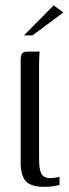

<svg xmlns="http://www.w3.org/2000/svg" viewBox="-20 -699 258 722"><path d="M143.6 3.5Q97.9 3.5 77.8 -16.9Q57.7 -37.4 57.7 -89.7V-471.6Q57.7 -483.8 59.9 -491.3Q62.1 -498.7 68.4 -501.9Q74.8 -505 87.2 -505H129Q128.7 -503.7 127.9 -492Q127 -480.2 127 -462.4V-100.6Q127 -62.9 135.4 -46.1Q143.7 -29.2 169.5 -29.2Q176 -29.2 188.2 -31Q200.5 -32.7 203.9 -34.5V-3.3Q198.2 -2.3 184.8 0.6Q171.5 3.5 143.6 3.5ZM70 -566 181.7 -678.8 218.3 -652.1 102.3 -566Z"/></svg>

Font: Genos Thin
Style: Regular
Weight: 100
Designer: Robert E. Leuschke
Foundry: Robert E. Leuschke
Version: Version 1.010